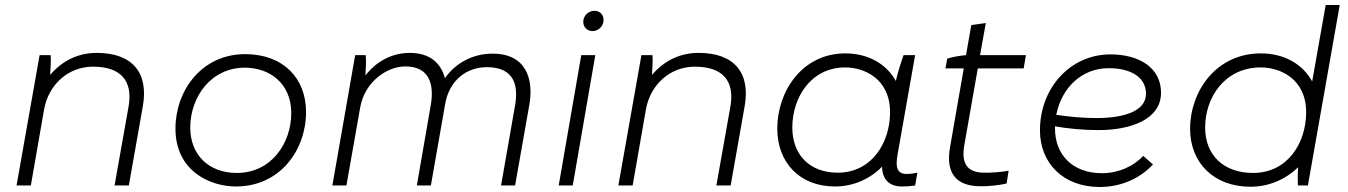

<svg xmlns="http://www.w3.org/2000/svg" viewBox="-20 -740 5376 766"><path d="M46 0H103L156 -304C175 -406 255 -474 351 -474C461 -474 511 -419 493 -315L437 0H494L550 -317C573 -448 510 -529 366 -529C296 -529 231 -501 180 -441C182 -472 184 -500 182 -520H138Z M921 4C1098 4 1201 -142 1201 -293C1201 -428 1110 -524 958 -524C784 -524 680 -378 680 -227C680 -56 820 4 921 4ZM925 -50C812 -50 739 -123 739 -231C739 -351 820 -470 957 -470C1054 -470 1142 -409 1142 -289C1142 -169 1063 -50 925 -50Z M1306 0H1362L1417 -311C1435 -414 1524 -475 1597 -475C1695 -475 1712 -401 1699 -323L1643 0H1699L1756 -325C1772 -418 1840 -472 1922 -472C2034 -472 2048 -397 2035 -320L1979 0H2035L2092 -323C2109 -421 2082 -526 1945 -526C1870 -526 1800 -492 1755 -428C1740 -486 1697 -529 1615 -529C1544 -529 1481 -495 1438 -439C1440 -472 1441 -500 1439 -520H1397Z M2209 0H2265L2355 -520H2299ZM2344 -616C2367 -616 2388 -635 2388 -661C2388 -681 2373 -697 2352 -697C2328 -697 2307 -678 2307 -653C2307 -632 2322 -616 2344 -616Z M2447 0H2504L2557 -304C2576 -406 2656 -474 2752 -474C2862 -474 2912 -419 2894 -315L2838 0H2895L2951 -317C2974 -448 2911 -529 2767 -529C2697 -529 2632 -501 2581 -441C2583 -472 2585 -500 2583 -520H2539Z M3579 4C3598 4 3613 3 3631 0L3640 -51C3625 -48 3612 -46 3597 -46C3558 -46 3552 -74 3561 -124L3631 -520H3585C3573 -487 3562 -451 3554 -417C3517 -484 3445 -527 3352 -527C3181 -527 3081 -376 3081 -227C3081 -91 3171 4 3311 4C3382 4 3449 -24 3499 -75C3500 -23 3529 4 3579 4ZM3352 -471C3428 -471 3531 -426 3531 -292C3531 -172 3459 -51 3322 -51C3211 -51 3141 -122 3141 -231C3141 -352 3216 -471 3352 -471Z M3886 3C3921 4 3969 -1 3996 -8L4004 -59C3980 -54 3930 -50 3902 -51C3842 -53 3814 -84 3827 -160L3881 -467H4064L4073 -520H3890L3913 -648L3855 -640L3834 -520C3810 -518 3780 -513 3759 -506L3752 -467H3825L3770 -151C3752 -46 3798 1 3886 3Z M4367 6C4449 6 4525 -25 4580 -84L4541 -118C4502 -76 4442 -49 4376 -49C4261 -49 4189 -121 4189 -227V-236C4240 -227 4300 -221 4363 -221C4490 -221 4612 -263 4612 -370C4612 -469 4526 -523 4410 -523C4251 -523 4129 -390 4129 -220C4129 -88 4223 6 4367 6ZM4194 -282C4215 -388 4294 -468 4403 -468C4493 -468 4552 -431 4552 -366C4552 -295 4461 -269 4354 -269C4296 -269 4241 -275 4194 -282Z M5158 0H5198L5325 -720H5269L5215 -415C5178 -483 5105 -527 5010 -527C4832 -527 4728 -376 4728 -226C4728 -91 4822 5 4969 5C5041 5 5108 -23 5159 -73C5157 -44 5157 -15 5158 0ZM5010 -471C5088 -471 5191 -425 5191 -292C5191 -172 5119 -50 4979 -50C4862 -50 4788 -121 4788 -231C4788 -351 4866 -471 5010 -471Z"/></svg>

Font: Fixel Display 20240404 Light
Style: Italic
Weight: 300
Italic angle: -10°
Designer: AlfaBravo + MacPaw
Foundry: Kyrylo Tkachov, Marchela Mozhyna, Serhii Makarenko, Maria Weinstein, Zakhar Kryvoshyya
Version: Version 1.211;Glyphs 3.2 (3225)